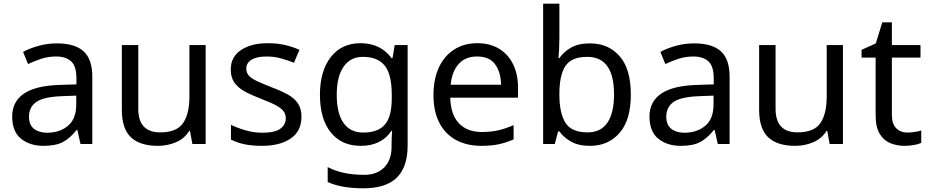

<svg xmlns="http://www.w3.org/2000/svg" viewBox="-20 -780 5032 1040"><path d="M288 -545Q386 -545 433 -502Q480 -459 480 -365V0H416L399 -76H395Q360 -32 321.5 -11Q283 10 215 10Q142 10 94 -28.5Q46 -67 46 -149Q46 -229 109 -272.5Q172 -316 303 -320L394 -323V-355Q394 -422 365 -448Q336 -474 283 -474Q241 -474 203 -461.5Q165 -449 132 -433L105 -499Q140 -518 188 -531.5Q236 -545 288 -545ZM314 -259Q214 -255 175.5 -227Q137 -199 137 -148Q137 -103 164.5 -82Q192 -61 235 -61Q303 -61 348 -98.5Q393 -136 393 -214V-262Z M1094 -536V0H1022L1009 -71H1005Q979 -29 933 -9.5Q887 10 835 10Q738 10 689 -36.5Q640 -83 640 -185V-536H729V-191Q729 -63 848 -63Q937 -63 971.5 -113Q1006 -163 1006 -257V-536Z M1613 -148Q1613 -70 1555 -30Q1497 10 1399 10Q1343 10 1302.5 1Q1262 -8 1231 -24V-104Q1263 -88 1308.5 -74.5Q1354 -61 1401 -61Q1468 -61 1498 -82.5Q1528 -104 1528 -140Q1528 -160 1517 -176Q1506 -192 1477.5 -208Q1449 -224 1396 -244Q1344 -264 1307 -284Q1270 -304 1250 -332Q1230 -360 1230 -404Q1230 -472 1285.5 -509Q1341 -546 1431 -546Q1480 -546 1522.5 -536.5Q1565 -527 1602 -510L1572 -440Q1538 -454 1501 -464Q1464 -474 1425 -474Q1371 -474 1342.5 -456.5Q1314 -439 1314 -409Q1314 -387 1327 -371.5Q1340 -356 1370.5 -341.5Q1401 -327 1452 -307Q1503 -288 1539 -268Q1575 -248 1594 -219.5Q1613 -191 1613 -148Z M1933 -546Q1986 -546 2028.5 -526Q2071 -506 2101 -465H2106L2118 -536H2188V9Q2188 124 2129.5 182Q2071 240 1948 240Q1830 240 1755 206V125Q1834 167 1953 167Q2022 167 2061.5 126.5Q2101 86 2101 16V-5Q2101 -17 2102 -39.5Q2103 -62 2104 -71H2100Q2046 10 1934 10Q1830 10 1771.5 -63Q1713 -136 1713 -267Q1713 -395 1771.5 -470.5Q1830 -546 1933 -546ZM1945 -472Q1878 -472 1841 -418.5Q1804 -365 1804 -266Q1804 -167 1840.5 -114.5Q1877 -62 1947 -62Q2028 -62 2065 -105.5Q2102 -149 2102 -246V-267Q2102 -377 2064 -424.5Q2026 -472 1945 -472Z M2565 -546Q2634 -546 2683.5 -516Q2733 -486 2759.5 -431.5Q2786 -377 2786 -304V-251H2419Q2421 -160 2465.5 -112.5Q2510 -65 2590 -65Q2641 -65 2680.5 -74.5Q2720 -84 2762 -102V-25Q2721 -7 2681 1.5Q2641 10 2586 10Q2510 10 2451.5 -21Q2393 -52 2360.5 -113.5Q2328 -175 2328 -264Q2328 -352 2357.5 -415Q2387 -478 2440.5 -512Q2494 -546 2565 -546ZM2564 -474Q2501 -474 2464.5 -433.5Q2428 -393 2421 -321H2694Q2693 -389 2662 -431.5Q2631 -474 2564 -474Z M3010 -575Q3010 -541 3008.5 -511.5Q3007 -482 3005 -465H3010Q3033 -499 3073 -522Q3113 -545 3176 -545Q3276 -545 3336.5 -475.5Q3397 -406 3397 -268Q3397 -130 3336 -60Q3275 10 3176 10Q3113 10 3073 -13Q3033 -36 3010 -68H3003L2985 0H2922V-760H3010ZM3161 -472Q3076 -472 3043 -423Q3010 -374 3010 -271V-267Q3010 -168 3042.5 -115.5Q3075 -63 3163 -63Q3235 -63 3270.5 -116Q3306 -169 3306 -269Q3306 -472 3161 -472Z M3740 -545Q3838 -545 3885 -502Q3932 -459 3932 -365V0H3868L3851 -76H3847Q3812 -32 3773.5 -11Q3735 10 3667 10Q3594 10 3546 -28.5Q3498 -67 3498 -149Q3498 -229 3561 -272.5Q3624 -316 3755 -320L3846 -323V-355Q3846 -422 3817 -448Q3788 -474 3735 -474Q3693 -474 3655 -461.5Q3617 -449 3584 -433L3557 -499Q3592 -518 3640 -531.5Q3688 -545 3740 -545ZM3766 -259Q3666 -255 3627.5 -227Q3589 -199 3589 -148Q3589 -103 3616.5 -82Q3644 -61 3687 -61Q3755 -61 3800 -98.5Q3845 -136 3845 -214V-262Z M4546 -536V0H4474L4461 -71H4457Q4431 -29 4385 -9.5Q4339 10 4287 10Q4190 10 4141 -36.5Q4092 -83 4092 -185V-536H4181V-191Q4181 -63 4300 -63Q4389 -63 4423.5 -113Q4458 -163 4458 -257V-536Z M4895 -62Q4915 -62 4936 -65.5Q4957 -69 4970 -73V-6Q4956 1 4930 5.5Q4904 10 4880 10Q4838 10 4802.5 -4.5Q4767 -19 4745 -55Q4723 -91 4723 -156V-468H4647V-510L4724 -545L4759 -659H4811V-536H4966V-468H4811V-158Q4811 -109 4834.5 -85.5Q4858 -62 4895 -62Z"/></svg>

Font: Noto Sans Masaram Gondi
Style: Regular
Weight: 400
Designer: Ek Type & Mukund Gokhale
Foundry: Ek Type
Version: Version 1.004; ttfautohint (v1.8.4.7-5d5b)